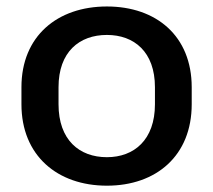

<svg xmlns="http://www.w3.org/2000/svg" viewBox="-20 -569 666 599"><path d="M313.5 10.3C467.8 10.3 578.1 -83.5 578.1 -243.7V-296.9C578.1 -456.5 467.8 -548.8 313.5 -548.8C159.2 -548.8 46.9 -456.5 46.9 -296.9V-243.7C46.9 -83.5 159.2 10.3 313.5 10.3ZM313.5 -78.6C227.5 -78.6 162.6 -132.3 162.6 -243.7V-296.9C162.6 -407.2 227.5 -460 313.5 -460C398.4 -460 463.4 -407.2 463.4 -296.9V-243.7C463.4 -132.8 398.4 -78.6 313.5 -78.6Z"/></svg>

Font: Winston Medium
Style: Regular
Weight: 500
Designer: Vernon Adams, Kim Jin-seong, David Berlow, Cristiano Sobral
Foundry: The Winston Project Authors
Version: Version 3.004